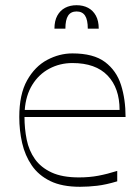

<svg xmlns="http://www.w3.org/2000/svg" viewBox="-20 -701 538 737"><path d="M287 16Q218 16 173 -6Q128 -28 102 -66Q76 -104 65 -152Q54 -200 54 -252Q54 -339 84 -392.5Q114 -446 161 -471Q208 -496 258 -496Q339 -496 383 -463Q427 -430 444.5 -375Q462 -320 462 -252H74Q74 -207 82.5 -165Q91 -123 114 -90.5Q137 -58 178 -39Q219 -20 283 -20Q323 -20 357.5 -26.5Q392 -33 430 -45V-5Q387 8 353 12Q319 16 287 16ZM439 -279Q439 -363 393 -411Q347 -459 258 -459Q210 -459 169.5 -437.5Q129 -416 104 -375.5Q79 -335 75 -279ZM189 -591Q189 -621 200 -641Q211 -661 230 -671Q249 -681 274 -681Q299 -681 318 -671Q337 -661 348 -641Q359 -621 359 -591H317Q317 -625 306.5 -641Q296 -657 274 -657Q252 -657 241.5 -641Q231 -625 231 -591Z"/></svg>

Font: Ojuju ExtraLight
Style: Regular
Weight: 200
Designer: Chisaokwu Joboson, Mirko Velimirovic
Foundry: Udi Foundry
Version: Version 1.000